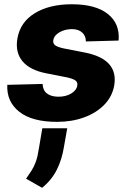

<svg xmlns="http://www.w3.org/2000/svg" viewBox="-20 -573 615 919"><path d="M547.6 -378.9 391 -374.6Q391.3 -400.9 373.4 -417.3Q355.5 -433.6 324.6 -433.6Q291.2 -433.6 264.7 -418.5Q238.3 -403.4 235.1 -380Q232.6 -367.2 242.2 -357.8Q251.8 -348.4 284.8 -341.3L387.1 -321.4Q546.9 -289.4 527 -165.5Q517.8 -111.5 479.6 -72.1Q441.4 -32.7 382.8 -11.2Q324.2 10.3 252.8 10.3Q133.2 10.3 72.1 -38.2Q11 -86.6 14.9 -166.9L183.9 -171.2Q185 -141 204.4 -125.9Q223.7 -110.8 257.1 -110.1Q294 -109.4 320.5 -125.2Q346.9 -141 350.1 -164.8Q352.3 -180 340 -188.6Q327.8 -197.1 294.7 -203.8L202.4 -221.9Q123.2 -237.2 87.7 -279.8Q52.2 -322.4 63.2 -388.1Q76.7 -467.3 146.7 -509.9Q216.6 -552.6 323.5 -552.6Q437.9 -552.6 496.3 -506Q554.7 -459.5 547.6 -378.9ZM301.8 40.8 286.6 127.1Q277 189.3 252.1 239Q227.3 288.7 181.5 326L104.8 282.3Q119.7 261 131.2 243.1Q142.8 225.1 151.5 201.2Q160.2 177.2 166.2 137.4L182.5 40.8Z"/></svg>

Font: Inter UI Extra Bold
Style: Italic
Weight: 800
Italic angle: 9.39999°
Designer: Rasmus Andersson
Foundry: rsms
Version: 3.2;8d6f07862